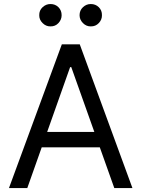

<svg xmlns="http://www.w3.org/2000/svg" viewBox="-20 -952 716 972"><path d="M118.2 0H25.4L293 -727.5H383.8L650.4 0H558.6L340.8 -612.3H335ZM152.3 -284.2H524.4V-206.1H152.3ZM235.4 -818.4Q212.9 -817.9 195.6 -835.2Q178.2 -852.5 178.7 -875Q178.2 -899.4 195.6 -915.5Q212.9 -931.6 235.4 -931.6Q259.8 -931.6 275.9 -915.5Q292 -899.4 292 -875Q292 -852.5 275.9 -835.2Q259.8 -817.9 235.4 -818.4ZM439.5 -818.4Q417 -817.9 399.9 -835.2Q382.8 -852.5 382.8 -875Q382.8 -899.4 399.9 -915.5Q417 -931.6 439.5 -931.6Q463.9 -931.6 480.2 -915.5Q496.6 -899.4 496.1 -875Q496.6 -852.5 480.2 -835.2Q463.9 -817.9 439.5 -818.4Z"/></svg>

Font: Inter V
Style: 
Weight: 400
Designer: Rasmus Andersson
Foundry: rsms
Version: Version 4.000;git-a3f224843